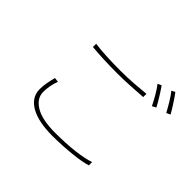

<svg xmlns="http://www.w3.org/2000/svg" viewBox="-170 -1034 1296 1296"><g transform="rotate(45 478.0 -385.5)"><path d="M740 -750Q758 -725 781 -688Q804 -651 821 -619L793 -604Q786 -619 776.5 -636.5Q767 -654 756.5 -672.5Q746 -691 734.5 -708Q723 -725 713 -738ZM837 -784Q847 -771 858.5 -754.5Q870 -738 881.5 -720Q893 -702 904 -684.5Q915 -667 922 -653L894 -640Q877 -672 855 -708.5Q833 -745 812 -771ZM229 -636Q280 -629 342 -626Q404 -623 472 -623Q539 -623 599.5 -627.5Q660 -632 708 -637V-606Q661 -603 598 -599Q535 -595 472 -595Q403 -595 343.5 -597.5Q284 -600 229 -605ZM228 -272Q206 -212 206 -154Q206 -92 270 -53.5Q334 -15 459 -15Q509 -15 556.5 -17.5Q604 -20 645 -25Q686 -30 719 -37Q752 -44 774 -52L775 -21Q755 -14 722.5 -8Q690 -2 648.5 2.5Q607 7 558.5 10Q510 13 459 13Q396 13 344 3Q292 -7 254.5 -27.5Q217 -48 196.5 -78.5Q176 -109 176 -149Q176 -182 182 -213.5Q188 -245 196 -276Z"/></g></svg>

Font: Kinto Sans Thin
Style: Regular
Weight: 100
Designer: Authors: Ryoko NISHIZUKA  (kana & ideographs); Paul D. Hunt (Latin, Greek & Cyrillic); Wenlong ZHANG  (bopomofo); Sandol
Foundry: Adobe Systems Incorporated, ookami Inc.
Version: Version 0.001